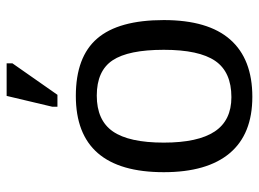

<svg xmlns="http://www.w3.org/2000/svg" viewBox="-124 -670 803 596"><g transform="rotate(-90 278.0 -371.5)"><path d="M514.2 -265.1Q514.2 -127.4 453.6 -58.8Q393.1 9.8 275.9 9.8Q160.2 9.8 101.1 -60.3Q42 -130.4 42 -265.1Q42 -538.1 278.8 -538.1Q399.9 -538.1 457 -471.7Q514.2 -405.3 514.2 -265.1ZM421.9 -265.1Q421.9 -375 389.2 -424.1Q356.4 -473.1 279.8 -473.1Q203.1 -473.1 168.5 -423.1Q133.8 -373 133.8 -265.1Q133.8 -159.2 168.2 -107.2Q202.6 -55.2 274.9 -55.2Q353 -55.2 387.5 -105.5Q421.9 -155.8 421.9 -265.1ZM282.2 -595.2H245.1V-610.8L278.8 -752.9H379.9V-734.9Z"/></g></svg>

Font: Libra Sans Modern
Style: Regular
Weight: 400
Foundry: Stefan Peev, Context Ltd
Version: Version 1.000